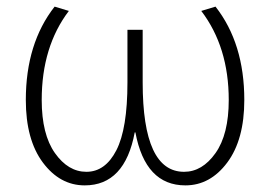

<svg xmlns="http://www.w3.org/2000/svg" viewBox="-20 -550 816 580"><path d="M718 -248Q718 -128 666.5 -59Q615 10 540 10Q419 10 389 -150H387Q357 10 236 10Q161 10 109.5 -59Q58 -128 58 -248Q58 -419 145 -530L188 -517Q106 -409 106 -248Q106 -144 146 -87.5Q186 -31 241 -31Q298 -31 331.5 -96Q365 -161 365 -301V-460H411V-301Q411 -31 536 -31Q591 -31 631 -87.5Q671 -144 671 -248Q671 -408 588 -517L631 -530Q718 -419 718 -248Z"/></svg>

Font: M PLUS 1p Light
Style: Regular
Weight: 300
Version: Version 1.061